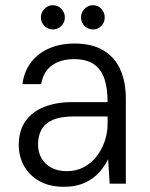

<svg xmlns="http://www.w3.org/2000/svg" viewBox="-20 -705 574 737"><path d="M226 12Q169 12 130 -10.5Q91 -33 71.5 -69.5Q52 -106 52 -148Q52 -203 77.5 -239.5Q103 -276 149.5 -294.5Q196 -313 257 -313H393Q393 -367 380.5 -403.5Q368 -440 339.5 -459Q311 -478 264 -478Q213 -478 179.5 -454Q146 -430 138 -382H66Q73 -433 101 -468Q129 -503 171.5 -520.5Q214 -538 264 -538Q334 -538 378 -511Q422 -484 442.5 -436.5Q463 -389 463 -327V0H401L395 -94Q386 -75 371.5 -56Q357 -37 336.5 -21.5Q316 -6 288.5 3Q261 12 226 12ZM237 -48Q273 -48 302 -63.5Q331 -79 351 -105Q371 -131 382 -163Q393 -195 393 -229V-258H263Q212 -258 182 -244.5Q152 -231 139 -207Q126 -183 126 -151Q126 -121 139 -98Q152 -75 177 -61.5Q202 -48 237 -48ZM183 -592Q164 -592 150.5 -605.5Q137 -619 137 -638Q137 -657 150.5 -671Q164 -685 183 -685Q202 -685 215.5 -671Q229 -657 229 -638Q229 -619 215.5 -605.5Q202 -592 183 -592ZM337 -592Q318 -592 304.5 -605.5Q291 -619 291 -638Q291 -657 304.5 -671Q318 -685 337 -685Q356 -685 369 -671Q382 -657 382 -638Q382 -619 369 -605.5Q356 -592 337 -592Z"/></svg>

Font: DM Sans 9pt Light
Style: Regular
Weight: 300
Version: Version 4.004;gftools[0.9.30]